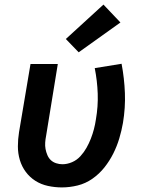

<svg xmlns="http://www.w3.org/2000/svg" viewBox="-20 -809 640 837"><path d="M250 8Q219 8 189 1.5Q159 -5 134.5 -20.5Q110 -36 92.5 -59.5Q75 -83 66.5 -111.5Q58 -140 58 -171Q58 -202 63 -233L113 -530H232L181 -217Q178 -202 177 -187.5Q176 -173 178.5 -159.5Q181 -146 186.5 -133Q192 -120 201.5 -111Q211 -102 224.5 -97.5Q238 -93 252 -93Q273 -93 294 -102Q315 -111 330.5 -128Q346 -145 357 -164.5Q368 -184 376 -204.5Q384 -225 389.5 -246Q395 -267 398 -288Q408 -345 406 -401Q404 -457 393 -512L510 -531Q522 -468 524.5 -403.5Q527 -339 516 -273Q510 -239 500 -205.5Q490 -172 474 -140Q458 -108 435.5 -79.5Q413 -51 383 -30Q353 -9 318.5 -0.5Q284 8 250 8ZM323 -581 267 -639 431 -789 505 -711Z"/></svg>

Font: Iosevka Curly Extended Oblique
Style: Bold
Weight: 700
Width: 7
Italic angle: -9°
Monospace: yes
Designer: Belleve Invis
Foundry: Belleve Invis
Version: Version 11.1.0; ttfautohint (v1.8.3)